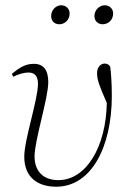

<svg xmlns="http://www.w3.org/2000/svg" viewBox="-20 -696 495 728"><path d="M193 12C326 12 404 -138 404 -333C404 -379 401 -420 398 -443C394 -450 387 -455 377 -455C363 -455 348 -443 348 -418C348 -392 359 -365 385 -306C382 -139 307 -13 201 -13C145 -13 111 -46 111 -103C111 -164 163 -323 163 -385C163 -429 146 -454 108 -454C75 -454 52 -438 25 -416L30 -405C51 -415 70 -421 88 -421C108 -421 124 -411 124 -379C124 -318 72 -167 72 -102C72 -21 126 12 193 12ZM205 -604C225 -604 244 -620 244 -645C244 -663 230 -676 212 -676C193 -676 174 -659 174 -635C174 -615 188 -604 205 -604ZM369 -604C390 -604 409 -620 409 -645C409 -663 395 -676 377 -676C358 -676 338 -659 338 -635C338 -615 353 -604 369 -604Z"/></svg>

Font: Source Serif 4 Display Light
Style: Italic
Weight: 300
Italic angle: -12°
Designer: Frank Grießhammer
Foundry: Adobe Systems Incorporated
Version: Version 4.004;hotconv 1.0.117;makeotfexe 2.5.65602